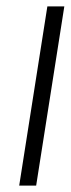

<svg xmlns="http://www.w3.org/2000/svg" viewBox="-20 -590 221 600"><path d="M40 -10H93L181 -570H128Z"/></svg>

Font: Charger Sport
Style: ExLitNrwObl
Weight: 200
Designer: Jasper
Foundry: Cannot Into Space Fonts
Version: Version 1.1